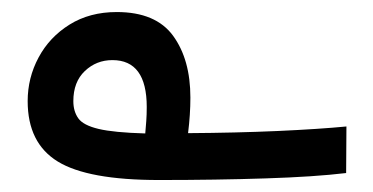

<svg xmlns="http://www.w3.org/2000/svg" viewBox="-20 -299 626 322"><path d="M246.6 2.9Q127.4 2.9 76.9 -28.1Q26.4 -59.1 26.4 -129.4Q26.4 -168.5 44.7 -202.6Q63 -236.8 96.7 -257.8Q130.4 -278.8 175.8 -278.8Q241.2 -278.8 270.3 -239Q299.3 -199.2 299.3 -135.3Q299.3 -106.9 295.4 -75.7Q375.5 -76.2 445.6 -79.3Q515.6 -82.5 561 -86.9L560.5 -8.8Q507.3 -2.4 425 0.2Q342.8 2.9 246.6 2.9ZM223.6 -75.2Q224.6 -85.4 225.3 -95.9Q226.1 -106.4 226.1 -119.6Q226.1 -198.2 168.5 -198.2Q141.6 -198.2 122.3 -179.9Q103 -161.6 103 -129.4Q103 -112.3 111.3 -100.6Q119.6 -88.9 145.3 -82.8Q170.9 -76.7 223.6 -75.2Z"/></svg>

Font: Cascadia Code NF
Style: Regular
Weight: 400
Monospace: yes
Designer: Aaron Bell
Foundry: Saja Typeworks
Version: Version 2404.023; ttfautohint (v1.8.4)